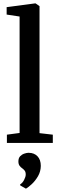

<svg xmlns="http://www.w3.org/2000/svg" viewBox="-20 -839 346 1127"><path d="M95 -58.5V-742L19 -753.5V-797L185 -819H189L212 -803V-57.5L290 -48.5V0H20.5V-48.5ZM219.5 135Q219 168 202.8 195.8Q186.5 223.5 166 242.2Q145.5 261 133 268H131.5L99 249.5L98 243.5Q112 235.5 121.5 217Q131 198.5 131 185.5Q131 170.5 124.8 162.5Q118.5 154.5 110 148.5Q101.5 143 94.8 133.8Q88 124.5 88 108.5Q88 89 98.2 78.2Q108.5 67.5 122.5 62.8Q136.5 58 146 58H149Q180.5 58 200 78.2Q219.5 98.5 219.5 135Z"/></svg>

Font: Merriweather 36pt SemiBold
Style: Regular
Weight: 600
Version: Version 2.100